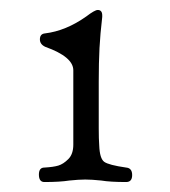

<svg xmlns="http://www.w3.org/2000/svg" viewBox="-20 -802 340 385"><path d="M70 -735Q112 -740 153 -769Q170 -782 176 -782Q185 -782 185 -771V-768Q181 -734 179.5 -705.5Q178 -677 178 -638V-595Q178 -566 178 -544.5Q178 -523 179 -510Q180 -484 189 -477.5Q198 -471 233 -466Q245 -465 245 -451Q245 -437 233 -437Q201 -437 183 -440Q173 -441 165.5 -441.5Q158 -442 151 -442Q144 -442 136.5 -441.5Q129 -441 119 -440Q100 -437 69 -437Q58 -437 58 -452Q58 -466 69 -466Q87 -467 97 -470Q107 -473 117 -483Q127 -493 127 -512V-661Q127 -688 71 -708Q60 -713 60 -723Q60 -734 70 -735Z"/></svg>

Font: Benne
Style: Regular
Weight: 400
Designer: John-Daniel Harrington
Version: Version 1.001